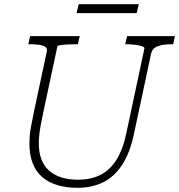

<svg xmlns="http://www.w3.org/2000/svg" viewBox="-20 -883 858 920"><path d="M189 -352Q180 -311 175 -283Q170 -255 168 -235Q166 -215 166 -196Q166 -151 179 -118Q192 -85 216.5 -64Q241 -43 275.5 -32.5Q310 -22 354 -22Q417 -22 462.5 -45.5Q508 -69 539 -119Q570 -169 586 -248L672 -651Q673 -657 660 -661.5Q647 -666 627.5 -668.5Q608 -671 589 -671H580L589 -710H818L810 -671H799Q762 -671 736 -661.5Q710 -652 704 -626L622 -242Q603 -151 565.5 -93.5Q528 -36 474 -9.5Q420 17 352 17Q298 17 255 4Q212 -9 182 -35Q152 -61 136.5 -101Q121 -141 121 -195Q121 -212 122.5 -232Q124 -252 129.5 -281Q135 -310 144 -354L204 -635Q208 -650 198 -657.5Q188 -665 170 -668Q152 -671 127 -671H116L124 -710H362L353 -671H344Q325 -671 304.5 -670Q284 -669 270 -667Q256 -665 255 -661ZM357 -863H645L635 -820H347Z"/></svg>

Font: Roboto Serif Thin
Style: Italic
Weight: 250
Italic angle: -10°
Version: Version 1.007